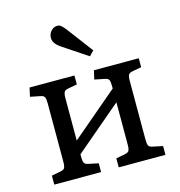

<svg xmlns="http://www.w3.org/2000/svg" viewBox="-113 -872 908 971"><g transform="rotate(-15 341.0 -386.0)"><path d="M394 -580.1 262.2 -668Q227.1 -692.4 227.1 -721.2Q227.1 -740.7 240.7 -756.3Q254.4 -772 274.9 -772Q285.2 -772 293 -765.6Q300.8 -759.3 314 -743.2L418 -605ZM51.8 0V-46.9L100.1 -56.2Q109.4 -58.1 115 -61.5Q120.6 -64.9 122.8 -72Q125 -79.1 125.5 -85Q126 -90.8 126 -104V-407.2Q126 -429.7 121.3 -438.5Q116.7 -447.3 101.1 -450.2L47.9 -460.9L58.1 -506.8H293V-460L245.1 -451.2Q235.8 -449.2 230.2 -445.8Q224.6 -442.4 222.4 -435.1Q220.2 -427.7 219.7 -421.9Q219.2 -416 219.2 -402.8V-186L462.9 -393.1V-407.2Q462.9 -429.7 458.3 -438.5Q453.6 -447.3 438 -450.2L384.8 -460.9L395 -506.8H629.9V-460L582 -451.2Q572.8 -449.2 567.1 -445.8Q561.5 -442.4 559.3 -435.1Q557.1 -427.7 556.6 -421.9Q556.2 -416 556.2 -402.8V-100.1Q556.2 -77.6 560.8 -68.8Q565.4 -60.1 581.1 -57.1L633.8 -45.9V0H389.2V-46.9L437 -56.2Q446.3 -58.1 451.9 -61.5Q457.5 -64.9 459.7 -72Q461.9 -79.1 462.4 -85Q462.9 -90.8 462.9 -104V-320.8L219.2 -113.8V-100.1Q219.2 -77.6 223.9 -68.8Q228.5 -60.1 244.1 -57.1L296.9 -45.9V0Z"/></g></svg>

Font: Literata Book
Style: Regular
Weight: 400
Designer: Latin by Veronika Burian and Jose Scaglione. Greek by Irene Vlachou. Cyrillic by Vera Evstafieva
Foundry: TypeTogether
Version: Version 2.003;PS 002.003;hotconv 1.0.88;makeotf.lib2.5.64775